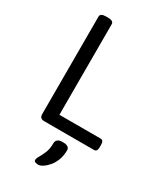

<svg xmlns="http://www.w3.org/2000/svg" viewBox="-229 -788 942 1108"><g transform="rotate(30 242.0 -233.5)"><path d="M145 -702Q185 -702 185 -680V-76H460Q480 -76 480 -46V-30Q480 0 460 0H127Q97 0 97 -30V-680Q97 -702 137 -702ZM286 51Q305 51 315.5 58.5Q326 66 326 79Q326 115 315 144Q304 173 287 193Q270 213 252.5 224Q235 235 223 235Q215 235 204.5 232Q194 229 194 220Q194 208 204.5 191Q215 174 226 147.5Q237 121 237 83Q237 69 247 60Q257 51 277 51Z"/></g></svg>

Font: Asap VF Beta
Style: Regular
Weight: 400
Designer: Pablo Cosgaya
Foundry: Pablo Cosgaya
Version: Version 1.007